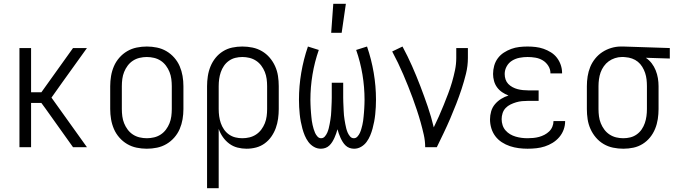

<svg xmlns="http://www.w3.org/2000/svg" viewBox="-20 -772 3540 1007"><path d="M82 0V-520H143V-288H197L363 -520H436L306 -339L250 -260L436 0H363L219 -202L197 -232H143V0Z M750 8Q723 8 696.5 2.5Q670 -3 647 -16.5Q624 -30 606 -50.5Q588 -71 577.5 -95.5Q567 -120 562.5 -146.5Q558 -173 558 -200V-320Q558 -347 562.5 -373.5Q567 -400 577.5 -424.5Q588 -449 606 -469.5Q624 -490 647 -503.5Q670 -517 696.5 -522.5Q723 -528 750 -528Q777 -528 803.5 -522.5Q830 -517 853 -503.5Q876 -490 894 -469.5Q912 -449 922.5 -424.5Q933 -400 937.5 -373.5Q942 -347 942 -320V-200Q942 -173 937.5 -146.5Q933 -120 922.5 -95.5Q912 -71 894 -50.5Q876 -30 853 -16.5Q830 -3 803.5 2.5Q777 8 750 8ZM750 -47Q769 -47 788 -51.5Q807 -56 823 -66.5Q839 -77 850.5 -92.5Q862 -108 869 -125.5Q876 -143 878.5 -162Q881 -181 881 -200V-320Q881 -339 878.5 -358Q876 -377 869 -394.5Q862 -412 850.5 -427.5Q839 -443 823 -453.5Q807 -464 788 -468.5Q769 -473 750 -473Q731 -473 712 -468.5Q693 -464 677 -453.5Q661 -443 649.5 -427.5Q638 -412 631 -394.5Q624 -377 621.5 -358Q619 -339 619 -320V-200Q619 -181 621.5 -162Q624 -143 631 -125.5Q638 -108 649.5 -92.5Q661 -77 677 -66.5Q693 -56 712 -51.5Q731 -47 750 -47Z M1066 215V-320Q1066 -346 1070 -372.5Q1074 -399 1084 -423.5Q1094 -448 1110.5 -468.5Q1127 -489 1149.5 -503Q1172 -517 1198 -522.5Q1224 -528 1251 -528Q1278 -528 1304.5 -522.5Q1331 -517 1354 -503.5Q1377 -490 1394.5 -469.5Q1412 -449 1423 -424.5Q1434 -400 1438 -373.5Q1442 -347 1442 -320V-200Q1442 -175 1438.5 -149.5Q1435 -124 1426.5 -100.5Q1418 -77 1403.5 -56Q1389 -35 1368.5 -20Q1348 -5 1323.5 1.5Q1299 8 1273 8Q1249 8 1225.5 2Q1202 -4 1182.5 -18.5Q1163 -33 1149 -53Q1135 -73 1127 -96V215ZM1251 -47Q1270 -47 1288.5 -51.5Q1307 -56 1323 -66.5Q1339 -77 1350.5 -92.5Q1362 -108 1369 -125.5Q1376 -143 1378.5 -162Q1381 -181 1381 -200V-320Q1381 -339 1378.5 -358Q1376 -377 1369 -394.5Q1362 -412 1350.5 -427.5Q1339 -443 1323 -453.5Q1307 -464 1288.5 -468.5Q1270 -473 1251 -473Q1232 -473 1214 -468.5Q1196 -464 1180.5 -453Q1165 -442 1154.5 -426.5Q1144 -411 1138 -393.5Q1132 -376 1129.5 -357.5Q1127 -339 1127 -320V-200Q1127 -181 1129.5 -162.5Q1132 -144 1138 -126.5Q1144 -109 1154.5 -93.5Q1165 -78 1180.5 -67Q1196 -56 1214 -51.5Q1232 -47 1251 -47Z M1717 -600 1728 -752H1794L1772 -600ZM1663 8Q1643 8 1626 -2Q1609 -12 1597.5 -27.5Q1586 -43 1578.5 -61Q1571 -79 1566 -97.5Q1561 -116 1557.5 -134.5Q1554 -153 1552 -172.5Q1550 -192 1549 -211Q1548 -230 1548 -249Q1548 -320 1560 -390.5Q1572 -461 1595 -528L1652 -510Q1630 -447 1619 -381Q1608 -315 1608 -248Q1608 -237 1608.5 -226Q1609 -215 1609.5 -204Q1610 -193 1611 -182Q1612 -171 1613 -160Q1614 -149 1615.5 -138Q1617 -127 1619.5 -116.5Q1622 -106 1625 -95.5Q1628 -85 1632.5 -75Q1637 -65 1645 -56Q1653 -47 1664 -47Q1676 -47 1684 -56.5Q1692 -66 1696.5 -76.5Q1701 -87 1704 -98.5Q1707 -110 1709 -121.5Q1711 -133 1713 -144.5Q1715 -156 1716 -167.5Q1717 -179 1717.5 -190.5Q1718 -202 1718.5 -213.5Q1719 -225 1719.5 -236.5Q1720 -248 1720 -260V-338H1780V-260Q1780 -248 1780.5 -236.5Q1781 -225 1781.5 -213.5Q1782 -202 1782.5 -190.5Q1783 -179 1784 -167.5Q1785 -156 1787 -144.5Q1789 -133 1791 -121.5Q1793 -110 1796 -98.5Q1799 -87 1803.5 -76.5Q1808 -66 1816 -56.5Q1824 -47 1836 -47Q1847 -47 1855 -56Q1863 -65 1867.5 -75Q1872 -85 1875 -95.5Q1878 -106 1880.5 -116.5Q1883 -127 1884.5 -138Q1886 -149 1887 -160Q1888 -171 1889 -182Q1890 -193 1890.5 -204Q1891 -215 1891.5 -226Q1892 -237 1892 -248Q1892 -315 1881 -381Q1870 -447 1848 -510L1905 -528Q1928 -461 1940 -390.5Q1952 -320 1952 -249Q1952 -230 1951 -211Q1950 -192 1948 -172.5Q1946 -153 1942.5 -134.5Q1939 -116 1934 -97.5Q1929 -79 1921.5 -61Q1914 -43 1902.5 -27.5Q1891 -12 1874 -2Q1857 8 1837 8Q1825 8 1813.5 4Q1802 0 1793 -8.5Q1784 -17 1777.5 -27.5Q1771 -38 1766 -49Q1761 -60 1757 -71.5Q1753 -83 1750 -94Q1747 -83 1743 -71.5Q1739 -60 1734 -49Q1729 -38 1722.5 -27.5Q1716 -17 1707 -8.5Q1698 0 1686.5 4Q1675 8 1663 8Z M2210 0Q2210 -33 2202.5 -66Q2195 -99 2186 -131Q2177 -163 2166.5 -194.5Q2156 -226 2144.5 -257.5Q2133 -289 2120.5 -320Q2108 -351 2095 -381.5Q2082 -412 2067.5 -442Q2053 -472 2037 -502L2091 -528Q2118 -478 2141 -426Q2164 -374 2184.5 -320.5Q2205 -267 2223.5 -213Q2242 -159 2255 -104Q2269 -133 2282 -162Q2295 -191 2307 -221Q2319 -251 2330.5 -281Q2342 -311 2351 -342Q2360 -373 2366.5 -404.5Q2373 -436 2373 -468V-520H2434V-468Q2434 -426 2424 -385.5Q2414 -345 2401 -305.5Q2388 -266 2373 -227.5Q2358 -189 2341.5 -150.5Q2325 -112 2307 -74.5Q2289 -37 2271 0Z M2747 8Q2724 8 2700.5 5Q2677 2 2654.5 -5.5Q2632 -13 2612 -26Q2592 -39 2578 -57.5Q2564 -76 2557 -99Q2550 -122 2550 -146Q2550 -167 2556 -188Q2562 -209 2576 -225.5Q2590 -242 2608.5 -253.5Q2627 -265 2647 -271Q2629 -278 2613.5 -288.5Q2598 -299 2587 -314Q2576 -329 2571 -347.5Q2566 -366 2566 -384Q2566 -406 2572 -427.5Q2578 -449 2591 -466.5Q2604 -484 2622.5 -496Q2641 -508 2661.5 -515.5Q2682 -523 2703.5 -525.5Q2725 -528 2747 -528Q2768 -528 2789.5 -525.5Q2811 -523 2831 -516Q2851 -509 2869.5 -497.5Q2888 -486 2901 -469Q2914 -452 2921 -431.5Q2928 -411 2928 -390V-387H2867V-388Q2867 -409 2855.5 -427Q2844 -445 2826.5 -455.5Q2809 -466 2788.5 -469.5Q2768 -473 2747 -473Q2726 -473 2705 -469Q2684 -465 2666 -454Q2648 -443 2637.5 -424Q2627 -405 2627 -384Q2627 -369 2631.5 -355.5Q2636 -342 2645.5 -332Q2655 -322 2668 -315Q2681 -308 2694.5 -304.5Q2708 -301 2722 -299.5Q2736 -298 2750 -298H2805V-243H2750Q2734 -243 2718 -241.5Q2702 -240 2687 -235.5Q2672 -231 2657.5 -224Q2643 -217 2632 -205.5Q2621 -194 2616 -178.5Q2611 -163 2611 -147Q2611 -131 2616 -115.5Q2621 -100 2631.5 -88Q2642 -76 2655.5 -68Q2669 -60 2684.5 -55.5Q2700 -51 2715.5 -49Q2731 -47 2747 -47Q2762 -47 2777.5 -48.5Q2793 -50 2807.5 -54Q2822 -58 2835.5 -65Q2849 -72 2860 -82.5Q2871 -93 2877 -107.5Q2883 -122 2883 -137H2944V-136Q2944 -113 2936 -91.5Q2928 -70 2913 -52.5Q2898 -35 2878.5 -23Q2859 -11 2837.5 -4Q2816 3 2793 5.5Q2770 8 2747 8Z M3249 8Q3222 8 3195.5 2.5Q3169 -3 3146 -16.5Q3123 -30 3105.5 -50.5Q3088 -71 3077 -95.5Q3066 -120 3062 -146.5Q3058 -173 3058 -200V-320Q3058 -346 3062 -371.5Q3066 -397 3075.5 -420.5Q3085 -444 3101.5 -464.5Q3118 -485 3139.5 -499Q3161 -513 3186 -520.5Q3211 -528 3236 -528H3250L3493 -520V-465L3367 -469Q3385 -457 3398 -440Q3411 -423 3419 -403Q3427 -383 3430.5 -362Q3434 -341 3434 -320V-200Q3434 -174 3430 -147.5Q3426 -121 3416 -96.5Q3406 -72 3389.5 -51.5Q3373 -31 3350.5 -17Q3328 -3 3302 2.5Q3276 8 3249 8ZM3249 -47Q3268 -47 3286 -51.5Q3304 -56 3319.5 -67Q3335 -78 3345.5 -93.5Q3356 -109 3362 -126.5Q3368 -144 3370.5 -162.5Q3373 -181 3373 -200V-320Q3373 -338 3371 -355.5Q3369 -373 3363.5 -389.5Q3358 -406 3348.5 -421.5Q3339 -437 3325.5 -448Q3312 -459 3295 -465Q3278 -471 3261 -472L3250 -473H3241Q3223 -473 3205 -467Q3187 -461 3172.5 -450.5Q3158 -440 3147 -424.5Q3136 -409 3130 -392Q3124 -375 3121.5 -356.5Q3119 -338 3119 -320V-200Q3119 -181 3121.5 -162Q3124 -143 3131 -125.5Q3138 -108 3149.5 -92.5Q3161 -77 3177 -66.5Q3193 -56 3211.5 -51.5Q3230 -47 3249 -47Z"/></svg>

Font: Iosevka SS18 Light
Style: Regular
Weight: 300
Monospace: yes
Designer: Belleve Invis
Foundry: Belleve Invis
Version: Version 25.1.1; ttfautohint (v1.8.4)